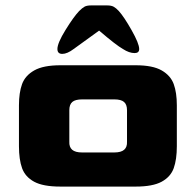

<svg xmlns="http://www.w3.org/2000/svg" viewBox="-20 -689 723 709"><path d="M50 -149V-300Q50 -347 61.5 -378.5Q73 -410 106.5 -429Q140 -448 203 -448H481Q544 -448 577 -429Q610 -410 621.5 -378.5Q633 -347 633 -300V-149Q633 -100 621.5 -68Q610 -36 577 -18Q544 0 481 0H203Q139 0 106 -18Q73 -36 61.5 -68Q50 -100 50 -149ZM402 -126Q427 -126 438.5 -136Q450 -146 449 -166V-282Q449 -303 438 -312.5Q427 -322 402 -322H284Q258 -322 247 -312.5Q236 -303 236 -282V-166Q235 -146 246.5 -136Q258 -126 283 -126ZM272 -648Q284 -660 292.5 -664.5Q301 -669 316 -669H376Q391 -669 400 -664Q409 -659 419 -648Q438 -627 466 -577.5Q494 -528 494 -508Q494 -493 477 -493Q457 -493 434 -508Q409 -522 346 -576L252 -508Q228 -490 210 -490Q192 -490 192 -508Q192 -530 222 -578.5Q252 -627 272 -648Z"/></svg>

Font: Gold Bold
Style: Regular
Weight: 400
Designer: jaiki
Version: Version 1.000